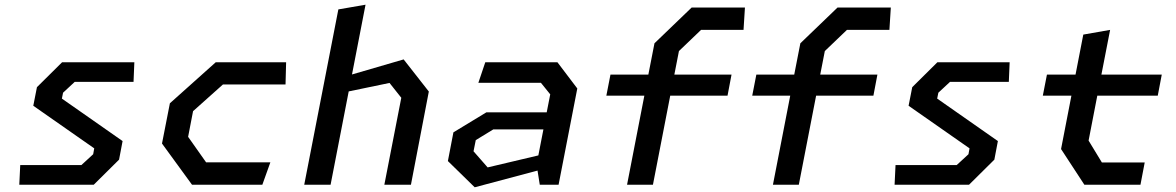

<svg xmlns="http://www.w3.org/2000/svg" viewBox="-20 -785 5000 816"><path d="M62 0H378.5L486 -106.5L501 -185.5L243 -366L248 -391L297.5 -437H547.5L551 -520.5H244L137 -414.5L121.5 -335.5L380.5 -154.5L376 -129.5L326 -83.5H66Z M796 0H1095L1129 -95H856L779.5 -203.5L800.5 -312.5L927.5 -426H1193.5L1196 -520.5H897L702 -346L668.5 -175Z M1613.5 0H1726.5L1802.5 -396L1695.5 -532.5L1476 -468.5L1533.5 -765L1418 -745L1273 0H1385L1462 -396.5L1635.5 -432.5L1685.5 -369.5Z M2274 0H2354L2433.5 -409L2349 -520.5H2042.5L2013 -433H2279L2318.5 -384L2303.5 -307.5H2047L1907 -222.5L1883.5 -100.5L1997.5 11L2264.5 -60ZM1992.5 -142 2002 -189.5 2076.5 -235H2289.5L2268 -124.5L2052.5 -73.5Z M2645 0H2755L2828.5 -378.5H3072L3089 -468H2846L2865.5 -568L2959.5 -658H3140L3146 -753H2919.5L2761.5 -601L2735.5 -468H2574.5L2557 -378.5H2718.5Z M3265 0H3375L3448.5 -378.5H3692L3709 -468H3466L3485.5 -568L3579.5 -658H3760L3766 -753H3539.5L3381.5 -601L3355.5 -468H3194.5L3177 -378.5H3338.5Z M3782 0H4098.5L4206 -106.5L4221 -185.5L3963 -366L3968 -391L4017.5 -437H4267.5L4271 -520.5H3964L3857 -414.5L3841.5 -335.5L4100.5 -154.5L4096 -129.5L4046 -83.5H3786Z M4588.5 0H4827L4845 -94.5H4663L4606.5 -187.5L4643.5 -378.5H4900.5L4917.5 -468H4661L4698 -658L4584 -638L4551 -468H4429.5L4412 -378.5H4533.5L4489.5 -151.5Z"/></svg>

Font: Monaspace Krypton Medium
Style: Italic
Weight: 500
Italic angle: -11°
Designer: Riley Cran & the Lettermatic Team
Foundry: Lettermatic
Version: Version 1.101 (Monaspace Krypton)